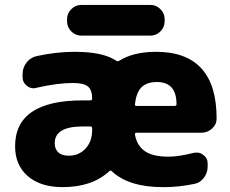

<svg xmlns="http://www.w3.org/2000/svg" viewBox="-20 -767 930 776"><path d="M201.2 -188.5Q201.2 -164.1 215.8 -150.9Q230.5 -137.7 257.8 -137.7Q298.8 -137.7 325.7 -166.5Q352.5 -195.3 352.5 -241.2V-248Q352.5 -255.9 345.7 -255.9H314.5Q201.2 -255.9 201.2 -188.5ZM531.2 -230.5Q524.4 -230.5 525.4 -222.7Q533.2 -180.7 562.5 -158.2Q593.8 -133.8 662.1 -133.8Q701.2 -133.8 763.7 -149.4Q769.5 -150.4 775.4 -150.4Q790 -150.4 801.8 -140.6Q819.3 -127.9 819.3 -106.4V-93.8Q819.3 -68.4 803.7 -47.9Q788.1 -27.3 763.7 -23.4Q701.2 -10.7 643.6 -10.7Q640.6 -10.7 637.7 -10.7Q500 -10.7 431.6 -75.2Q426.8 -80.1 421.9 -75.2Q352.5 -10.7 233.4 -10.7Q143.6 -10.7 92.3 -55.2Q41 -99.6 41 -175.8Q41 -361.3 314.5 -361.3H345.7Q352.5 -361.3 352.5 -369.1Q352.5 -402.3 335.9 -417Q318.4 -431.6 275.4 -431.6Q211.9 -431.6 127 -412.1Q121.1 -410.2 116.2 -410.2Q100.6 -410.2 88.9 -419.9Q71.3 -433.6 71.3 -455.1V-467.8Q71.3 -493.2 86.9 -513.7Q102.5 -534.2 127 -540Q207 -557.6 282.2 -557.6Q396.5 -557.6 450.2 -521.5Q456.1 -517.6 461.9 -521.5Q519.5 -557.6 610.4 -557.6Q855.5 -557.6 855.5 -288.1Q855.5 -263.7 836.9 -247.1Q818.4 -230.5 793 -230.5ZM525.4 -345.7Q524.4 -338.9 531.2 -338.9H685.5Q693.4 -338.9 693.4 -345.7Q693.4 -435.5 614.3 -435.5Q571.3 -435.5 549.8 -412.1Q530.3 -390.6 525.4 -345.7ZM308.6 -623Q285.2 -623 268.1 -640.1Q251 -657.2 251 -680.7V-689.5Q251 -712.9 268.1 -730Q285.2 -747.1 308.6 -747.1H587.9Q611.3 -747.1 628.4 -730Q645.5 -712.9 645.5 -689.5V-680.7Q645.5 -657.2 628.4 -640.1Q611.3 -623 587.9 -623Z"/></svg>

Font: Gen Jyuu Gothic Heavy
Style: Bold
Weight: 900
Designer: [Source Han Sans]
Ryoko NISHIZUKA  (kana & ideographs); Paul D. Hunt (Latin, Greek & Cyrillic); Wenlong ZHANG  (bopomofo
Version: Version 1.002.20150607